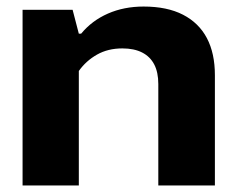

<svg xmlns="http://www.w3.org/2000/svg" viewBox="-20 -567 719 587"><path d="M49 0V-537H202L221 -464H228Q261 -504 310 -525.5Q359 -547 419 -547Q491 -547 539.5 -522Q588 -497 612.5 -450.5Q637 -404 637 -337V0H464V-310Q464 -346 451.5 -370Q439 -394 414.5 -406.5Q390 -419 354 -419Q310 -419 276.5 -400Q243 -381 221 -350V0Z"/></svg>

Font: Hubot Sans SemiExpanded
Style: Bold
Weight: 700
Width: 6
Designer: Deni Anggara
Foundry: GitHub, Inc., Subsidiary of Microsoft Corporation
Version: Version 2.000